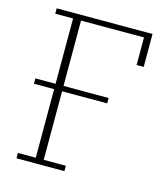

<svg xmlns="http://www.w3.org/2000/svg" viewBox="-106 -780 750 863"><g transform="rotate(15 269.5 -349.0)"><path d="M51 -25H134V-344H40V-369H134V-673H51V-698H497V-545H464V-673H171V-369H381V-344H171V-25H274V0H51Z"/></g></svg>

Font: IBM Plex Serif ExtraLight
Style: Regular
Weight: 200
Designer: Mike Abbink, Paul van der Laan, Pieter van Rosmalen
Foundry: Bold Monday
Version: Version 2.5